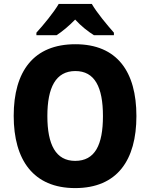

<svg xmlns="http://www.w3.org/2000/svg" viewBox="-20 -1002 768 981"><path d="M449 -982H280C256 -940 200 -872 166 -835V-822H269C298 -841 331 -868 364 -902C395 -868 430 -841 460 -822H562V-835C526 -876 475 -937 449 -982ZM677 -409C677 -635 579 -776 365 -776C152 -776 50 -638 50 -410C50 -184 151 -41 364 -41C579 -41 677 -184 677 -409ZM222 -409C222 -555 265 -639 365 -639C464 -639 506 -557 506 -409C506 -261 465 -180 364 -180C265 -180 222 -263 222 -409Z"/></svg>

Font: Noto Sans Tamil UI SemiCondensed ExtraBold
Style: Regular
Weight: 800
Width: 4
Designer: Jelle Bosma - Monotype Design Team
Foundry: Monotype Imaging Inc.
Version: Version 2.004